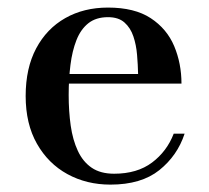

<svg xmlns="http://www.w3.org/2000/svg" viewBox="-20 -490 566 520"><path d="M279 10Q214.5 10 162.5 -18.5Q110.5 -47 80 -100.8Q49.5 -154.5 49.5 -230Q49.5 -305.5 78 -359Q106.5 -412.5 156.8 -441Q207 -469.5 272.5 -469.5Q344.5 -469.5 388.2 -440.8Q432 -412 451.8 -365Q471.5 -318 471.5 -263.5H117V-289.5H354Q353.5 -314.5 351.2 -341.5Q349 -368.5 341.2 -391.5Q333.5 -414.5 317.2 -429Q301 -443.5 272.5 -443.5Q240 -443.5 219.2 -427Q198.5 -410.5 187 -381.2Q175.5 -352 170.8 -314Q166 -276 166 -233Q166 -188.5 171.5 -149.8Q177 -111 190.8 -81.5Q204.5 -52 228.2 -35.8Q252 -19.5 289 -19.5Q351.5 -19.5 391.8 -49.8Q432 -80 450.5 -128H480Q460.5 -68.5 411.5 -29.2Q362.5 10 279 10Z"/></svg>

Font: Bodoni Moda SC 9pt Medium
Style: Regular
Weight: 500
Designer: Owen Earl
Foundry: indestructible type
Version: Version 2.005